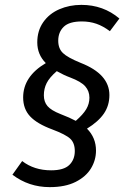

<svg xmlns="http://www.w3.org/2000/svg" viewBox="-20 -697 532 788"><path d="M219 -530Q219 -498 238 -479.5Q257 -461 311 -439Q429 -393 429 -307Q429 -264 406.5 -231Q384 -198 337 -169Q374 -132 374 -79Q374 -40 353.5 -6Q333 28 290.5 49.5Q248 71 184 71Q98 71 31 20L71 -36Q120 2 190 2Q242 2 264.5 -20Q287 -42 287 -77Q287 -110 268.5 -127.5Q250 -145 194 -166Q132 -189 103.5 -219.5Q75 -250 75 -297Q75 -383 168 -438Q133 -473 133 -523Q133 -571 157.5 -606Q182 -641 223.5 -659Q265 -677 314 -677Q404 -677 470 -621L431 -569Q403 -590 375.5 -599.5Q348 -609 316 -609Q264 -609 241.5 -587Q219 -565 219 -530ZM213 -405Q183 -379 171.5 -356Q160 -333 160 -306Q160 -279 175 -261.5Q190 -244 228 -229Q267 -214 291 -201Q321 -227 334 -249Q347 -271 347 -296Q347 -323 330 -342.5Q313 -362 268 -379Q241 -389 213 -405Z"/></svg>

Font: Fira Sans Condensed
Style: Italic
Weight: 400
Width: 3
Italic angle: -8°
Designer: bBox Type GmbH & Carrois Corporate GbR & Edenspiekermann AG
Foundry: bBox Type GmbH & Carrois Corporate GbR & Edenspiekermann AG
Version: Version 4.301